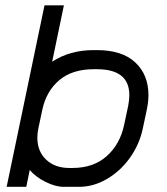

<svg xmlns="http://www.w3.org/2000/svg" viewBox="-20 -704 640 735"><path d="M142.1 -284.2 126.5 -210.9Q123 -194.3 123 -176.8Q123 -124.5 156.7 -92.8Q190.4 -61 245.1 -61H257.3Q337.9 -61 388.7 -106.4Q439.5 -151.9 455.1 -225.6L470.7 -298.8Q475.1 -321.3 475.1 -339.8Q475.1 -439 351.1 -439H338.9Q256.3 -439 206.8 -397Q157.2 -355 142.1 -284.2ZM338.9 -512.2H351.1Q447.3 -512.2 497.8 -465.1Q548.3 -418 548.3 -339.8Q548.3 -314.9 542 -284.2L526.4 -210.9Q513.7 -151.4 477.8 -100.6Q441.9 -49.8 390.1 -19.3Q338.4 11.2 282.7 11.2H223.6Q192.4 11.2 154.5 -7.6Q116.7 -26.4 93.8 -53.2L80.6 11.2H5.4L150.4 -683.6H224.6L179.7 -467.8Q247.1 -512.2 338.9 -512.2Z"/></svg>

Font: Anka/Coder
Style: Italic
Weight: 400
Italic angle: -12°
Monospace: yes
Version: Version 001.100